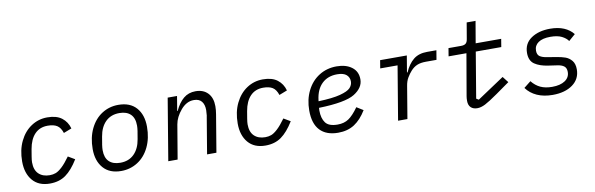

<svg xmlns="http://www.w3.org/2000/svg" viewBox="-48 -1133 4897 1579"><g transform="rotate(-10 2400.0 -343.0)"><path d="M75 -206Q75 -302 110.5 -375Q146 -448 206.5 -488Q267 -528 341 -528Q418 -528 462 -494Q506 -460 521 -404L454 -378Q439 -424 410.5 -442Q382 -460 332 -460Q266 -460 224.5 -417Q183 -374 169 -293L159 -233Q154 -203 154 -185Q154 -121 188 -88.5Q222 -56 280 -56Q307 -56 330 -64.5Q353 -73 383 -100.5Q413 -128 452 -182L508 -149Q457 -66 402.5 -27Q348 12 270 12Q176 12 125.5 -47.5Q75 -107 75 -206Z M664 -206Q664 -302 699.5 -375.5Q735 -449 796.5 -488.5Q858 -528 934 -528Q1032 -528 1084 -469Q1136 -410 1136 -310Q1136 -214 1100.5 -140.5Q1065 -67 1003 -27.5Q941 12 865 12Q768 12 716 -47.5Q664 -107 664 -206ZM1042 -222 1052 -282 1053 -287Q1057 -315 1057 -333Q1057 -397 1024 -428.5Q991 -460 931 -460Q860 -460 815.5 -416Q771 -372 758 -294L748 -234L747 -229Q743 -201 743 -183Q743 -119 776 -87.5Q809 -56 869 -56Q940 -56 984.5 -100Q1029 -144 1042 -222Z M1259 0 1345 -516H1423L1403 -394H1407Q1437 -459 1478.5 -493.5Q1520 -528 1579 -528Q1644 -528 1681.5 -488.5Q1719 -449 1719 -379Q1719 -347 1713 -312L1661 0H1583L1634 -305L1636 -315Q1639 -344 1639 -360Q1639 -407 1617.5 -433Q1596 -459 1553 -459Q1521 -459 1494 -444.5Q1467 -430 1444 -403Q1395 -345 1385 -285L1337 0Z M1875 -206Q1875 -302 1910.5 -375Q1946 -448 2006.5 -488Q2067 -528 2141 -528Q2218 -528 2262 -494Q2306 -460 2321 -404L2254 -378Q2239 -424 2210.5 -442Q2182 -460 2132 -460Q2066 -460 2024.5 -417Q1983 -374 1969 -293L1959 -233Q1954 -203 1954 -185Q1954 -121 1988 -88.5Q2022 -56 2080 -56Q2107 -56 2130 -64.5Q2153 -73 2183 -100.5Q2213 -128 2252 -182L2308 -149Q2257 -66 2202.5 -27Q2148 12 2070 12Q1976 12 1925.5 -47.5Q1875 -107 1875 -206Z M2473 -209Q2473 -301 2509.5 -374Q2546 -447 2610.5 -487.5Q2675 -528 2757 -528Q2835 -528 2883.5 -491.5Q2932 -455 2932 -389Q2932 -319 2854.5 -271Q2777 -223 2556 -217Q2555 -207 2555 -194Q2555 -130 2582.5 -92.5Q2610 -55 2684 -55Q2738 -55 2776 -80.5Q2814 -106 2859 -169L2914 -135Q2869 -61 2812.5 -24.5Q2756 12 2677 12Q2578 12 2525.5 -43.5Q2473 -99 2473 -209ZM2563 -281 2562 -271Q2680 -275 2744 -292Q2808 -309 2830 -332.5Q2852 -356 2852 -386Q2852 -420 2827.5 -441.5Q2803 -463 2750 -463Q2672 -463 2623 -416Q2574 -369 2563 -281Z M3178 0 3253 -449H3108L3119 -516H3342L3319 -378H3324Q3353 -445 3397 -480.5Q3441 -516 3511 -516H3589L3576 -438H3488Q3443 -438 3413.5 -425.5Q3384 -413 3360 -386Q3341 -365 3324 -336.5Q3307 -308 3301 -269L3256 0Z M3765 -62Q3765 -85 3768 -101L3828 -449H3679L3690 -516H3795Q3821 -516 3834 -526.5Q3847 -537 3851 -563L3874 -698H3948L3917 -516H4130L4119 -449H3906L3842 -67L3862 -55L4087 -205L4126 -155L4013 -75Q3942 -25 3905.5 -6.5Q3869 12 3839 12Q3804 12 3784.5 -7Q3765 -26 3765 -62Z M4248 -85 4306 -131Q4337 -92 4377.5 -73Q4418 -54 4475 -54Q4543 -54 4582.5 -80.5Q4622 -107 4622 -153Q4622 -186 4602.5 -201Q4583 -216 4547 -221L4472 -232Q4403 -242 4361 -270.5Q4319 -299 4319 -364Q4319 -443 4381.5 -485.5Q4444 -528 4540 -528Q4606 -528 4654.5 -507.5Q4703 -487 4733 -449L4678 -401Q4661 -426 4625.5 -444Q4590 -462 4531 -462Q4465 -462 4430 -437.5Q4395 -413 4395 -370Q4395 -336 4415.5 -322Q4436 -308 4475 -302L4548 -290Q4593 -283 4624 -272Q4655 -261 4677 -234.5Q4699 -208 4699 -161Q4699 -81 4635.5 -34.5Q4572 12 4468 12Q4394 12 4338 -13Q4282 -38 4248 -85Z"/></g></svg>

Font: iA Writer Mono V
Style: Regular
Weight: 400
Italic angle: -9.5°
Designer: Mike Abbink, Paul van der Laan, Pieter van Rosmalen
Foundry: Bold Monday
Version: Version 2.000